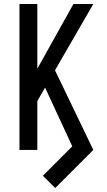

<svg xmlns="http://www.w3.org/2000/svg" viewBox="-20 -755 540 967"><path d="M258 192 196 130 344 -18 207 -314 168 -246V0H78V-735H168V-409L350 -735H450L257 -401L450 0Z"/></svg>

Font: Iosevka Bendy Medium
Style: Regular
Weight: 500
Monospace: yes
Designer: Belleve Invis
Foundry: Belleve Invis
Version: Version 30.1.2